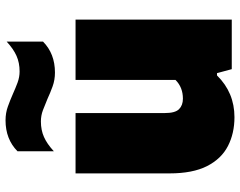

<svg xmlns="http://www.w3.org/2000/svg" viewBox="-105 -731 846 676"><g transform="rotate(-90 318.0 -393.0)"><path d="M243.5 9.5Q186.5 9.5 141.8 -13.5Q97 -36.5 71.2 -87Q45.5 -137.5 45.5 -219.5V-550H258V-235Q258 -199 271.8 -185.5Q285.5 -172 308.5 -172Q348.5 -172 374.5 -198V-550H587V0H412.5L398.5 -52H390.5Q330 9.5 243.5 9.5ZM400.5 -622.5Q374.5 -622.5 351.8 -630.8Q329 -639 307.5 -649Q287.5 -657.5 268.2 -664.8Q249 -672 228.5 -672Q198 -672 173.8 -661.2Q149.5 -650.5 123.5 -626.5V-754.5Q166 -796.5 232.5 -796.5Q258.5 -796.5 281.2 -788.2Q304 -780 325.5 -770.5Q345.5 -761.5 365 -754.2Q384.5 -747 404.5 -747Q435 -747 459.2 -757.8Q483.5 -768.5 509.5 -792.5V-664.5Q467 -622.5 400.5 -622.5Z"/></g></svg>

Font: Encode Sans Black
Style: Regular
Weight: 900
Designer: Multiple Designers
Foundry: Impallari Type
Version: Version 3.002; ttfautohint (v1.8.3) -l 8 -r 50 -G 200 -x 14 